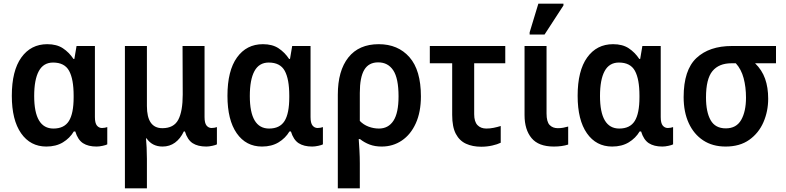

<svg xmlns="http://www.w3.org/2000/svg" viewBox="-20 -796 4322 1056"><path d="M235 10Q147 10 96 -63Q45 -136 45 -269Q45 -407 97.5 -480Q150 -553 240 -553Q292 -553 326 -530.5Q360 -508 384 -472H389L401 -543H502V-152Q502 -119 513 -105.5Q524 -92 541 -92Q549 -92 557 -93.5Q565 -95 570 -97V-2Q563 2 544.5 6Q526 10 511 10Q465 10 436.5 -8.5Q408 -27 394 -73H386Q364 -36 326 -13Q288 10 235 10ZM274 -89Q333 -89 359 -130.5Q385 -172 385 -261V-270Q385 -361 360 -406.5Q335 -452 272 -452Q219 -452 193.5 -405Q168 -358 168 -268Q168 -89 274 -89Z M667 240V-543H788V-213Q788 -91 873 -91Q936 -91 960.5 -137.5Q985 -184 985 -276L984 -543H1105V-152Q1105 -119 1116 -105.5Q1127 -92 1144 -92Q1152 -92 1160 -93.5Q1168 -95 1173 -97V-2Q1166 2 1147.5 6Q1129 10 1115 10Q1068 10 1039.5 -8.5Q1011 -27 997 -73H991Q972 -33 942.5 -11.5Q913 10 874 10Q817 10 786 -35H783Q785 -15 786.5 16.5Q788 48 788 78V240Z M1421 10Q1333 10 1282 -63Q1231 -136 1231 -269Q1231 -407 1283.5 -480Q1336 -553 1426 -553Q1478 -553 1512 -530.5Q1546 -508 1570 -472H1575L1587 -543H1688V-152Q1688 -119 1699 -105.5Q1710 -92 1727 -92Q1735 -92 1743 -93.5Q1751 -95 1756 -97V-2Q1749 2 1730.5 6Q1712 10 1697 10Q1651 10 1622.5 -8.5Q1594 -27 1580 -73H1572Q1550 -36 1512 -13Q1474 10 1421 10ZM1460 -89Q1519 -89 1545 -130.5Q1571 -172 1571 -261V-270Q1571 -361 1546 -406.5Q1521 -452 1458 -452Q1405 -452 1379.5 -405Q1354 -358 1354 -268Q1354 -89 1460 -89Z M1838 240V-275Q1838 -407 1896 -480Q1954 -553 2063 -553Q2169 -553 2232 -481.5Q2295 -410 2295 -266Q2295 -180 2267 -118Q2239 -56 2190 -23Q2141 10 2079 10Q2042 10 2013 -1Q1984 -12 1960 -31H1953Q1955 -4 1957 32Q1959 68 1959 101V240ZM2064 -89Q2116 -89 2144 -132Q2172 -175 2172 -266Q2172 -365 2143 -409Q2114 -453 2060 -453Q2008 -453 1983.5 -412Q1959 -371 1959 -285V-131Q1979 -110 2007 -99.5Q2035 -89 2064 -89Z M2627 11Q2579 11 2543 -5.5Q2507 -22 2487 -60Q2467 -98 2467 -164V-448H2344V-543H2759V-448H2588V-168Q2588 -127 2606 -108Q2624 -89 2655 -89Q2675 -89 2695 -93Q2715 -97 2734 -103V-11Q2716 -2 2687 4.5Q2658 11 2627 11Z M3026 10Q2942 10 2903.5 -36.5Q2865 -83 2865 -163V-543H2986V-172Q2986 -126 3003 -108.5Q3020 -91 3048 -91Q3064 -91 3077.5 -93.5Q3091 -96 3105 -100V-1Q3072 10 3026 10ZM2893 -606V-618L2941 -776H3079V-766L2975 -606Z M3347 10Q3259 10 3208 -63Q3157 -136 3157 -269Q3157 -407 3209.5 -480Q3262 -553 3352 -553Q3404 -553 3438 -530.5Q3472 -508 3496 -472H3501L3513 -543H3614V-152Q3614 -119 3625 -105.5Q3636 -92 3653 -92Q3661 -92 3669 -93.5Q3677 -95 3682 -97V-2Q3675 2 3656.5 6Q3638 10 3623 10Q3577 10 3548.5 -8.5Q3520 -27 3506 -73H3498Q3476 -36 3438 -13Q3400 10 3347 10ZM3386 -89Q3445 -89 3471 -130.5Q3497 -172 3497 -261V-270Q3497 -361 3472 -406.5Q3447 -452 3384 -452Q3331 -452 3305.5 -405Q3280 -358 3280 -268Q3280 -89 3386 -89Z M3971 10Q3899 10 3847.5 -24Q3796 -58 3768 -119Q3740 -180 3740 -262Q3740 -411 3810.5 -477Q3881 -543 4005 -543H4248V-448H4133Q4171 -411 4188 -363Q4205 -315 4205 -253Q4205 -184 4179 -124Q4153 -64 4101 -27Q4049 10 3971 10ZM3972 -90Q4030 -90 4056.5 -136.5Q4083 -183 4083 -259Q4083 -317 4070 -366Q4057 -415 4027 -448H4003Q3934 -448 3898.5 -405Q3863 -362 3863 -260Q3863 -180 3888.5 -135Q3914 -90 3972 -90Z"/></svg>

Font: Noto Sans SemiCondensed SemiBold
Style: Regular
Weight: 600
Width: 4
Designer: Monotype Design Team
Foundry: Monotype Imaging Inc.
Version: Version 2.013; ttfautohint (v1.8.4.7-5d5b)